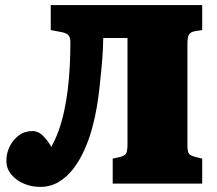

<svg xmlns="http://www.w3.org/2000/svg" viewBox="-20 -720 853 753"><path d="M137 13Q103 13 73 0Q43 -13 24 -36Q5 -59 5 -90Q5 -119 18 -145.5Q31 -172 54 -189Q77 -206 107 -206Q132 -206 152 -184Q172 -162 181 -144Q197 -172 209.5 -206.5Q222 -241 231 -281.5Q240 -322 245.5 -366.5Q251 -411 253.5 -458.5Q256 -506 256 -555Q256 -572 249 -581Q242 -590 222 -594L179 -602V-700H773V-602L746 -598Q728 -595 721.5 -585Q715 -575 715 -547V-151Q715 -123 722 -116Q729 -109 748 -104L773 -98V0H422V-98L449 -104Q467 -108 473.5 -116.5Q480 -125 480 -155V-571H385Q385 -556 383.5 -526Q382 -496 378.5 -457.5Q375 -419 370.5 -378.5Q366 -338 360 -302Q353 -260 341 -216Q329 -172 310.5 -131Q292 -90 267 -57.5Q242 -25 209.5 -6Q177 13 137 13Z"/></svg>

Font: Literata Variable Black
Style: Regular
Weight: 900
Designer: Latin by Veronika Burian and Jose Scaglione. Greek by Irene Vlachou. Cyrillic by Vera Evstafieva.
Foundry: TypeTogether
Version: Version 3.021